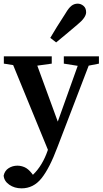

<svg xmlns="http://www.w3.org/2000/svg" viewBox="-20 -787 563 1050"><path d="M329 -439V-479H521V-439L465 -428L294 18Q251 133 207 188Q163 243 98 243Q59 243 30.5 223Q2 203 0 173Q6 146 27.5 132.5Q49 119 75 119Q95 119 114.5 127.5Q134 136 154 161L160 169Q187 143 207 109.5Q227 76 240 38L242 32L52 -431L1 -439V-479H263V-439L184 -428L296 -122L405 -427ZM255 -580Q272 -609 291.5 -640.5Q311 -672 339 -715Q356 -744 371 -755.5Q386 -767 405 -767Q422 -767 436.5 -755Q451 -743 451 -720Q451 -691 403 -652Q366 -621 339.5 -598.5Q313 -576 287 -555Z"/></svg>

Font: Source Serif Pro Semibold
Style: Regular
Weight: 600
Designer: Frank Grießhammer
Foundry: Adobe Systems Incorporated
Version: Version 3.000;hotconv 1.0.109;makeotfexe 2.5.65596